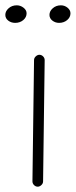

<svg xmlns="http://www.w3.org/2000/svg" viewBox="-27 -696 285 722"><path d="M30 -610Q15 -610 4 -618.5Q-7 -627 -7 -640Q-7 -654 5.5 -665Q18 -676 36 -676Q50 -676 61.5 -667Q73 -658 73 -646Q73 -631 60.5 -620.5Q48 -610 30 -610ZM195 -610Q181 -610 170 -618.5Q159 -627 159 -640Q159 -654 171.5 -665Q184 -676 202 -676Q216 -676 227 -667Q238 -658 238 -646Q238 -631 225.5 -620.5Q213 -610 195 -610ZM115 6Q107 6 101 0Q95 -6 95 -14L101 -470Q101 -478 107.5 -484Q114 -490 121 -490Q129 -490 135 -484Q141 -478 141 -470L135 -14Q135 -6 128.5 0Q122 6 115 6Z"/></svg>

Font: Comic Neue Light
Style: Regular
Weight: 300
Designer: Craig Rozynski
Foundry: Craig Rozynski
Version: Version 2.003